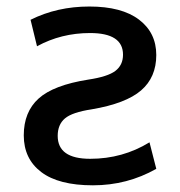

<svg xmlns="http://www.w3.org/2000/svg" viewBox="-20 -550 544 580"><path d="M247.1 -309.6Q305.7 -318.4 328.6 -335.9Q351.6 -353.5 351.6 -384.8Q351.6 -450.2 252 -450.2Q165 -450.2 91.8 -410.2L72.3 -490.2Q152.3 -530.3 250 -530.3Q347.7 -530.3 399.9 -490.7Q452.1 -451.2 452.1 -383.8Q452.1 -316.4 406.2 -276.9Q360.4 -237.3 256.8 -219.7Q198.2 -210.9 176.3 -192.4Q154.3 -173.8 154.3 -139.6Q154.3 -70.3 252.4 -70.3Q350.6 -70.3 431.6 -120.1L452.1 -40Q364.3 9.8 260.7 9.8Q157.2 9.8 104.5 -30.3Q51.8 -70.3 51.8 -141.1Q51.8 -211.9 96.7 -252.4Q141.6 -293 247.1 -309.6Z"/></svg>

Font: GenEi M Gothic v2 Medium
Style: Regular
Weight: 500
Version: Version 2.0